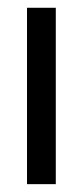

<svg xmlns="http://www.w3.org/2000/svg" viewBox="-20 -469 211 489"><path d="M122.1 0H48.8V-449.2H122.1Z"/></svg>

Font: Catrinity
Style: Regular
Weight: 400
Designer: Alexander Lange
Foundry: High-Logic / Made with FontCreator
Version: Version 2.090;May 20, 2024;FontCreator 15.0.0.2974 64-bit